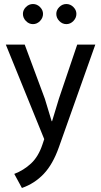

<svg xmlns="http://www.w3.org/2000/svg" viewBox="-20 -692 501 955"><path d="M9 -470H103L203 -201L237 -89H239L273 -201L364 -470H454L273 40Q243 125 197.5 173Q152 221 89 243L51 173Q98 155 134.5 121Q171 87 191 27L200 0ZM94 -623Q94 -642 109 -657Q124 -672 144 -672Q164 -672 179 -657Q194 -642 194 -623Q194 -603 179 -587.5Q164 -572 144 -572Q124 -572 109 -587.5Q94 -603 94 -623ZM260 -623Q260 -642 275 -657Q290 -672 310 -672Q330 -672 345 -657Q360 -642 360 -623Q360 -603 345 -587.5Q330 -572 310 -572Q290 -572 275 -587.5Q260 -603 260 -623Z"/></svg>

Font: Mukta
Style: Regular
Weight: 400
Designer: Girish Dalvi and Yashodeep Gholap
Foundry: Ek Type
Version: Version 2.538;PS 1.001;hotconv 16.6.51;makeotf.lib2.5.65220;